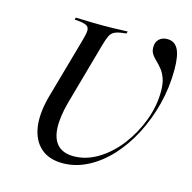

<svg xmlns="http://www.w3.org/2000/svg" viewBox="-91 -674 776 776"><g transform="rotate(15 296.5 -286.0)"><path d="M236.3 11.3Q179 11.3 144.8 -19Q110.5 -49.2 102 -103.6Q93.5 -158.1 113.7 -233.1L187.1 -492.7Q194.4 -518.5 194.8 -531.9Q195.2 -545.2 185.9 -551.6Q176.6 -558.1 154 -560.5L133.9 -562.1L136.3 -571Q148.4 -571 165.7 -570.2Q183.1 -569.4 204.4 -569Q225.8 -568.5 250 -568.5H247.6H250Q272.6 -568.5 291.5 -569Q310.5 -569.4 326.2 -570.2Q341.9 -571 353.2 -571L350.8 -562.1L337.9 -560.5Q315.3 -558.1 302.4 -552Q289.5 -546 282.7 -532.3Q275.8 -518.5 268.5 -492.7L195.2 -231.5Q177.4 -166.1 179.8 -120.2Q182.3 -74.2 205.6 -50.8Q229 -27.4 271.8 -27.4Q324.2 -27.4 373.4 -57.3Q422.6 -87.1 461.3 -137.5Q500 -187.9 523 -249.2Q546 -310.5 546 -371.8Q546 -404.8 538.3 -425.8Q530.6 -446.8 519.4 -460.9Q508.1 -475 496.4 -485.9Q484.7 -496.8 477 -508.5Q469.4 -520.2 469.4 -537.1Q469.4 -558.1 482.3 -570.6Q495.2 -583.1 516.9 -583.1Q546.8 -583.1 561.3 -556.5Q575.8 -529.8 575.8 -470.2Q575.8 -396 557.7 -325.4Q539.5 -254.8 507.7 -193.5Q475.8 -132.3 433.1 -86.3Q390.3 -40.3 339.9 -14.5Q289.5 11.3 236.3 11.3Z"/></g></svg>

Font: Playfair 144pt SemiCondensed
Style: Italic
Weight: 400
Width: 4
Italic angle: -15.6°
Designer: Claus Eggers Sørensen
Foundry: Claus Eggers Sørensen
Version: Version 2.203